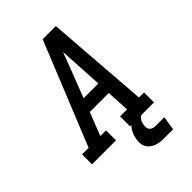

<svg xmlns="http://www.w3.org/2000/svg" viewBox="-277 -843 1144 1144"><g transform="rotate(-45 295.5 -270.5)"><path d="M-9 0V-84H46L310 -735H421L470 -84H513V0H311V-84H370L362 -230H202L145 -84H193V0ZM234 -314H358L348 -490Q346 -516 345 -542.5Q344 -569 342 -596Q332 -569 322 -542.5Q312 -516 302 -490ZM405 194Q387 194 370.5 192Q354 190 338.5 184Q323 178 310.5 168Q298 158 290.5 143.5Q283 129 282 112Q281 95 284 78Q288 55 299 32.5Q310 10 329 -6Q348 -22 371.5 -28.5Q395 -35 418 -35L412 0Q404 0 397 6Q390 12 385.5 19.5Q381 27 378.5 35Q376 43 375 51Q373 62 374 72.5Q375 83 381.5 91Q388 99 398 102.5Q408 106 419 106H494L480 194Z"/></g></svg>

Font: Iosevka Etoile Medium Oblique
Style: Regular
Weight: 500
Italic angle: -9°
Designer: Belleve Invis
Foundry: Belleve Invis
Version: Version 15.5.2; ttfautohint (v1.8.4)